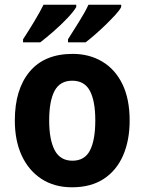

<svg xmlns="http://www.w3.org/2000/svg" viewBox="-20 -786 615 816"><path d="M531 -274Q531 -189 503 -125Q475 -61 420.5 -25.5Q366 10 286 10Q211 10 156.5 -25.5Q102 -61 72.5 -124.5Q43 -188 43 -274Q43 -406 106 -481.5Q169 -557 289 -557Q360 -557 415 -524Q470 -491 500.5 -428Q531 -365 531 -274ZM189 -274Q189 -192 212.5 -147.5Q236 -103 288 -103Q340 -103 362.5 -147Q385 -191 385 -274Q385 -357 362 -400Q339 -443 287 -443Q235 -443 212 -400Q189 -357 189 -274ZM495 -756Q488 -742 470 -722.5Q452 -703 429.5 -681Q407 -659 384.5 -639.5Q362 -620 344 -606H269V-619Q291 -654 317 -695.5Q343 -737 356 -766H495ZM304 -756Q293 -737 266.5 -709Q240 -681 208 -653Q176 -625 151 -606H78V-619Q101 -654 126 -695.5Q151 -737 165 -766H304Z"/></svg>

Font: Noto Sans Lao UI SemCond
Style: Bold
Weight: 700
Width: 4
Designer: Monotype Design Team
Foundry: Monotype Imaging Inc.
Version: Version 2.000; ttfautohint (v1.8.4.7-5d5b)